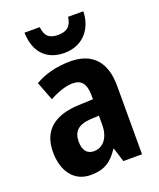

<svg xmlns="http://www.w3.org/2000/svg" viewBox="-144 -857 791 956"><g transform="rotate(-20 252.0 -379.5)"><path d="M414 -769H333C327 -718 299 -701 257 -701C211 -701 188 -719 183 -769H102C105 -664 162 -606 256 -606C348 -606 411 -670 414 -769ZM267 -557C194 -557 130 -540 79 -510L117 -411C163 -436 205 -450 241 -450C286 -450 309 -423 309 -362V-341L234 -338C102 -333 32 -275 32 -161C32 -65 79 10 171 10C243 10 283 -17 320 -74H323L346 0H445V-363C445 -491 382 -557 267 -557ZM266 -252 309 -254V-205C309 -137 274 -96 226 -96C191 -96 170 -119 170 -167C170 -220 198 -248 266 -252Z"/></g></svg>

Font: Noto Sans Georgian Condensed Bold
Style: Regular
Weight: 700
Width: 3
Designer: Monotype Design Team, Akaki Razmadze
Foundry: Google LLC
Version: Version 2.005